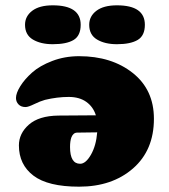

<svg xmlns="http://www.w3.org/2000/svg" viewBox="-20 -695 635 721"><path d="M315 -602Q315 -634 342 -654.5Q369 -675 419 -675Q524 -675 524 -602Q524 -561 497 -545Q470 -529 419 -529Q374 -529 344.5 -546.5Q315 -564 315 -602ZM74 -602Q74 -634 101 -654.5Q128 -675 178 -675Q283 -675 283 -602Q283 -561 256.5 -545Q230 -529 178 -529Q133 -529 103.5 -546.5Q74 -564 74 -602ZM277 -484Q399 -484 478.5 -421Q558 -358 558 -249Q558 -131 479.5 -62.5Q401 6 277 6Q160 6 105.5 -35.5Q51 -77 51 -149Q51 -194 88.5 -227Q126 -260 199 -261L340 -262Q330 -294 304 -312.5Q278 -331 238 -331Q195 -331 149 -320Q131 -315 108.5 -304Q86 -293 76 -293Q59 -293 49.5 -303Q40 -313 40 -327Q40 -345 56 -371Q72 -397 100.5 -422.5Q129 -448 176 -466Q223 -484 277 -484ZM345 -198Q276 -197 270 -197Q255 -197 248 -179Q243 -165 243 -143Q243 -80 281 -80Q302 -80 321.5 -114Q341 -148 345 -198Z"/></svg>

Font: Coiny 2.0
Style: Regular
Weight: 400
Version: Version 1.001 July 11, 2018